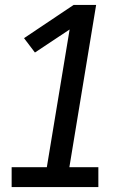

<svg xmlns="http://www.w3.org/2000/svg" viewBox="-20 -755 540 775"><path d="M27 0V-80H169L261 -636L121 -543L77 -601L277 -735H368L260 -80H377V0Z"/></svg>

Font: Iosevka Slab Medium
Style: Italic
Weight: 500
Italic angle: -9°
Monospace: yes
Designer: Belleve Invis
Foundry: Belleve Invis
Version: Version 11.1.0; ttfautohint (v1.8.3)